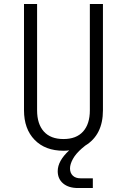

<svg xmlns="http://www.w3.org/2000/svg" viewBox="-20 -750 640 968"><path d="M373 198Q326 198 298.5 175Q271 152 271 113Q271 61 329 8Q323 9 314.5 9.5Q306 10 300 10Q208 10 154.5 -45Q101 -100 101 -194V-730H167V-194Q167 -125 201 -87Q235 -49 300 -49Q365 -49 399 -87Q433 -125 433 -194V-730H499V-194Q499 -70 410 -16L393 -2Q362 25 347.5 51.5Q333 78 333 99Q333 122 347 135.5Q361 149 386 149H448V198Z"/></svg>

Font: JetBrains Mono NL ExtraLight
Style: Regular
Weight: 200
Designer: Philipp Nurullin, Konstantin Bulenkov
Foundry: JetBrains
Version: Version 2.304; ttfautohint (v1.8.4.7-5d5b)